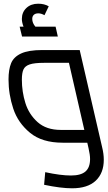

<svg xmlns="http://www.w3.org/2000/svg" viewBox="-20 -770 584 1036"><path d="M540 92Q540 164 496.5 205Q453 246 369 246Q308 246 218 227L224 159Q307 177 363 177Q416 177 441 155.5Q466 134 466 88Q466 66 458 31L451 0H318Q207 0 142 -53.5Q77 -107 51.5 -184Q26 -261 26 -341Q26 -395 40 -429Q54 -463 94 -481.5Q134 -500 208 -500H410L531 24Q540 60 540 92ZM435 -69 352 -431H218Q166 -431 140.5 -422.5Q115 -414 106.5 -395Q98 -376 98 -340Q98 -275 117 -214Q136 -153 183 -111Q230 -69 308 -69ZM292 -573H99L86 -626H107Q98 -649 98 -668Q98 -704 122.5 -727Q147 -750 186 -750Q219 -750 243 -736L220 -688Q202 -698 187 -698Q171 -698 162.5 -690Q154 -682 154 -668Q154 -646 171 -626H280Z"/></svg>

Font: Cairo
Style: Italic
Weight: 400
Italic angle: -13°
Designer: Mohamed Gaber, Accademia di Belle Arti di Urbino and others
Foundry: Kief Type Foundry, Accademia di Belle Arti di Urbino and others
Version: Version 3.011